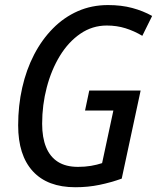

<svg xmlns="http://www.w3.org/2000/svg" viewBox="-20 -745 633 774"><path d="M283.7 9.8Q171.4 9.8 112.3 -54.7Q53.2 -119.1 53.2 -239.7Q53.2 -319.3 69.6 -391.6Q85.9 -463.9 117.4 -524.7Q148.9 -585.4 193.4 -630.4Q237.8 -675.3 293.7 -700Q349.6 -724.6 415.5 -724.6Q469.2 -724.6 512.9 -712.9Q556.6 -701.2 593.3 -680.7L553.7 -600.6Q521 -620.1 485.8 -631.1Q450.7 -642.1 410.6 -642.1Q352.1 -642.1 304 -609.1Q255.9 -576.2 221.4 -519.8Q187 -463.4 168.5 -392.6Q149.9 -321.8 149.9 -246.1Q149.9 -190.4 165.8 -151.6Q181.6 -112.8 213.6 -92.5Q245.6 -72.3 294.4 -72.3Q322.3 -72.3 346.7 -76.4Q371.1 -80.6 391.6 -87.4L437 -299.3H322.8L339.8 -379.9H546.9L470.7 -24.9Q427.2 -9.3 381.1 0.2Q335 9.8 283.7 9.8Z"/></svg>

Font: Open Sans SemiCondensed Medium
Style: Italic
Weight: 500
Width: 4
Italic angle: -12°
Designer: Monotype Design Team
Foundry: Monotype Imaging Inc.
Version: Version 3.000